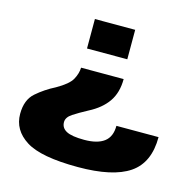

<svg xmlns="http://www.w3.org/2000/svg" viewBox="-102 -696 913 900"><g transform="rotate(15 354.5 -246.5)"><path d="M453 -354.5H246.5Q245.5 -325.5 229.5 -296.5Q213.5 -267.5 156 -235Q106.5 -210 66.5 -175Q26.5 -140 26.5 -72Q26.5 7 99.5 53.2Q172.5 99.5 352 99.5Q521 99.5 601.2 45Q681.5 -9.5 681.5 -134H477Q477 -81 444.2 -56.2Q411.5 -31.5 347.5 -31.5Q287 -31.5 261 -45.5Q235 -59.5 235 -87.5Q235 -111 262.5 -129Q290 -147 332 -169.5Q391.5 -200 422.2 -244.2Q453 -288.5 453 -354.5ZM445.5 -448.5V-591.5H250V-448.5Z"/></g></svg>

Font: Anybody SemiExpanded ExtraBold
Style: Regular
Weight: 800
Width: 6
Version: Version 1.113;gftools[0.9.25]